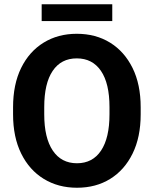

<svg xmlns="http://www.w3.org/2000/svg" viewBox="-20 -881 729 911"><path d="M647.5 -372.1V-338.4Q647.5 -230.5 609.1 -152.3Q570.8 -74.2 502.9 -32.2Q435.1 9.8 345.2 9.8Q256.3 9.8 187.7 -32.2Q119.1 -74.2 80.6 -152.3Q42 -230.5 42 -338.4V-372.1Q42 -480.5 80.3 -558.6Q118.7 -636.7 187 -678.7Q255.4 -720.7 344.2 -720.7Q434.1 -720.7 502.2 -678.7Q570.3 -636.7 608.9 -558.6Q647.5 -480.5 647.5 -372.1ZM499.5 -338.4V-373Q499.5 -485.4 459 -544.7Q418.5 -604 344.2 -604Q270 -604 230 -544.7Q189.9 -485.4 189.9 -373V-338.4Q189.9 -226.6 230.5 -166.5Q271 -106.4 345.2 -106.4Q419.4 -106.4 459.5 -166.5Q499.5 -226.6 499.5 -338.4ZM512.7 -860.8V-781.2H177.7V-860.8Z"/></svg>

Font: Vazirmatn UI FD
Style: Bold
Weight: 700
Designer: Saber Rastikerdar
Foundry: Saber Rastikerdar
Version: Version 33.003